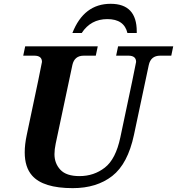

<svg xmlns="http://www.w3.org/2000/svg" viewBox="-20 -975 927 1005"><path d="M360.8 9.8Q205.1 9.8 147.5 -56.6Q109.4 -100.1 109.4 -177.7Q109.4 -218.8 120.1 -269Q199.7 -644 199.7 -650.9Q199.7 -683.6 159.7 -683.6H101.6L111.8 -732.4H491.7L481.4 -683.6H418.5Q369.6 -683.6 358.9 -634.8L271.5 -223.1Q265.1 -192.9 265.1 -168Q265.1 -119.6 296.1 -86.4Q327.1 -53.2 396 -53.2Q471.7 -53.2 528.8 -97.7Q585.9 -142.1 609.9 -255.9Q692.4 -644 692.4 -650.9Q692.4 -683.6 652.3 -683.6H587.9L598.1 -732.4H886.7L876.5 -683.6H818.4Q769.5 -683.6 758.8 -634.8L681.2 -269Q648.9 -117.2 567.4 -53.7Q485.8 9.8 360.8 9.8ZM695.8 -802.2H647Q629.9 -875 542 -875Q455.1 -875 407.7 -802.2H358.9Q418.9 -955.1 559.1 -955.1Q695.8 -955.1 695.8 -810.5Z"/></svg>

Font: Munson
Style: Bold Italic
Weight: 700
Italic angle: -12°
Designer: Paul James MIller
Foundry: High-Logic / Made with FontCreator
Version: Version 2.10;May 5, 2019;FontCreator 11.5.0.2430 64-bit